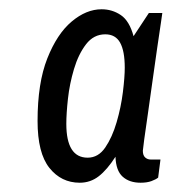

<svg xmlns="http://www.w3.org/2000/svg" viewBox="-20 -756 370 414"><path d="M152 -362Q112 -362 86.5 -394Q61 -426 61 -495Q61 -577 82 -630Q103 -683 134.5 -709.5Q166 -736 199 -736Q222 -736 240.5 -723.5Q259 -711 268 -678L301 -728H330Q330 -728 327 -707Q324 -686 319 -653Q314 -620 309 -582.5Q304 -545 299 -511.5Q294 -478 291 -455.5Q288 -433 288 -431Q288 -421 293 -416.5Q298 -412 305 -412H326L321 -373Q316 -369 306.5 -365.5Q297 -362 283 -362Q259 -362 244.5 -375Q230 -388 229 -418Q211 -390 193 -376Q175 -362 152 -362ZM169 -416Q192 -416 207 -438Q222 -460 231.5 -492.5Q241 -525 245 -557.5Q249 -590 249 -610Q249 -646 239 -664Q229 -682 207 -682Q182 -682 165.5 -660.5Q149 -639 139.5 -607Q130 -575 126.5 -543Q123 -511 123 -489Q123 -416 169 -416Z"/></svg>

Font: Archivo Narrow
Style: Italic
Weight: 400
Italic angle: -8°
Designer: Hector Gatti
Foundry: Omnibus-Type
Version: Version 3.002